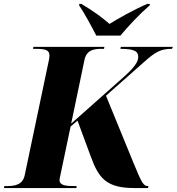

<svg xmlns="http://www.w3.org/2000/svg" viewBox="-51 -951 894 971"><path d="M436 -771H558C598 -819 653 -878 706 -924L707 -931H693C624 -901 544 -856 503 -830C472 -857 424 -894 361 -931H350L349 -924C373 -890 416 -810 436 -771ZM-31 0H335L337 -10H324C282 -10 250 -13 250 -41C250 -45 252 -56 255 -68L306 -311L341 -341L409 -157C449 -47 490 0 629 0H697L700 -10H697C676 -10 667 -22 625 -125L485 -467L676 -636C737 -691 764 -704 819 -704L823 -714H560L558 -704C636 -704 648 -688 648 -663C648 -627 608 -590 530 -522L309 -326L376 -647C386 -697 422 -704 462 -704H475L477 -714H118L116 -704H129C182 -704 200 -697 199 -668C199 -660 197 -648 194 -636L74 -65C64 -17 25 -10 -16 -10H-29Z"/></svg>

Font: Noto Serif Display ExtraBold
Style: Italic
Weight: 800
Italic angle: -12°
Designer: Monotype Design Team
Foundry: Monotype Imaging Inc.
Version: Version 2.009